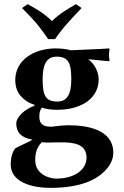

<svg xmlns="http://www.w3.org/2000/svg" viewBox="-20 -674 601 932"><path d="M459 -289C459 -324 439 -365 408 -386C438 -385 474 -379 509 -377L512 -380C510 -389 509 -398 509 -407C509 -416 510 -427 512 -436L509 -439C461 -435 398 -434 323 -430C305 -436 273 -439 251 -439C143 -439 54 -381 54 -285C54 -229 83 -201 109 -183C123 -173 148 -165 148 -165L146 -160C102 -145 59 -107 59 -74C59 -32 83 -5 138 4C116 18 78 32 54 46C37 68 32 99 32 124C32 211 136 238 225 238C290 238 366 230 427 200C486 171 530 121 530 68C530 -46 403 -66 311 -66C294 -66 271 -64 248 -61C234 -60 234 -59 229 -59C201 -59 171 -64 171 -107C171 -123 172 -135 183 -152C197 -146 224 -141 258 -141C374 -141 459 -196 459 -289ZM183 16C189 17 197 18 206 18C236 18 262 17 276 17C332 17 400 22 400 91C400 152 339 193 253 193C219 193 151 172 151 104C151 71 157 43 183 16ZM326 -288C326 -217 306 -181 258 -181C197 -181 187 -217 187 -290C187 -356 203 -399 255 -399C315 -399 326 -363 326 -288ZM87 -635C161 -561 176 -538 214 -484H247C281 -532 294 -549 376 -635L349 -654C305 -628 274 -611 232 -572C194 -609 161 -628 114 -654Z"/></svg>

Font: Libertinus Sans
Style: Bold
Weight: 700
Designer: Philipp H. Poll, Khaled Hosny
Foundry: Caleb Maclennan
Version: Version 7.050;RELEASE